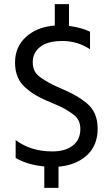

<svg xmlns="http://www.w3.org/2000/svg" viewBox="-20 -803 545 932"><path d="M264 109H195V5Q113 -3 56 -36V-123Q129 -68 234 -68Q297 -68 333.5 -96.5Q370 -125 370 -177Q370 -201 360.5 -219.5Q351 -238 325.5 -255Q300 -272 285.5 -279.5Q271 -287 244.5 -298Q218 -309 197 -318.5Q176 -328 152.5 -341.5Q129 -355 104 -377Q53 -421 53 -499Q53 -577 107.5 -625Q162 -673 246 -679V-783H315V-677Q374 -670 417 -649V-564Q356 -604 283.5 -604Q211 -604 175 -575.5Q139 -547 139 -501Q139 -476 148.5 -457.5Q158 -439 184 -422Q219 -399 251.5 -384.5Q284 -370 305 -360.5Q326 -351 350 -337.5Q374 -324 401 -302Q454 -259 454 -178Q454 -97 401.5 -49Q349 -1 264 6Z"/></svg>

Font: Hind Jalandhar
Style: Regular
Weight: 400
Designer: Namrata Goyal
Foundry: Indian Type Foundry
Version: Version 0.702;PS 1.0;hotconv 1.0.81;makeotf.lib2.5.63406